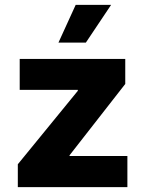

<svg xmlns="http://www.w3.org/2000/svg" viewBox="-20 -774 601 794"><path d="M53.7 -94.7 301.8 -398.4V-402.3H61.5V-530.3H498V-426.8L267.6 -131.8V-128.9H506.8V0H53.7ZM293 -753.9H439.5L335 -597.7H221.7Z"/></svg>

Font: Pretendard JP ExtraBold
Style: Regular
Weight: 800
Designer: Base glyphs from Inter by Rasmus Andersson; Hangeul glyphs from Noto Sans CJK(Source Han Sans) by Jang Soo-young and Kan
Foundry: Kil Hyung-jin
Version: Version 1.309